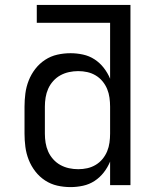

<svg xmlns="http://www.w3.org/2000/svg" viewBox="-20 -755 640 783"><path d="M268 8Q240 8 213.5 2Q187 -4 164 -19Q141 -34 124 -56Q107 -78 97 -103.5Q87 -129 83.5 -156Q80 -183 80 -210V-320Q80 -347 83.5 -374Q87 -401 97 -426.5Q107 -452 124 -474Q141 -496 164 -511Q187 -526 213.5 -532Q240 -538 268 -538Q293 -538 318.5 -532.5Q344 -527 365.5 -513Q387 -499 403 -478.5Q419 -458 429 -434V-662H130V-735H512V0H429V-96Q419 -72 403 -51.5Q387 -31 365.5 -17Q344 -3 318.5 2.5Q293 8 268 8ZM299 -65Q318 -65 336 -69Q354 -73 370 -82.5Q386 -92 398 -106.5Q410 -121 417 -138Q424 -155 426.5 -173.5Q429 -192 429 -210V-320Q429 -338 426.5 -356.5Q424 -375 417 -392Q410 -409 398 -423.5Q386 -438 370 -447.5Q354 -457 336 -461Q318 -465 299 -465Q280 -465 261.5 -461Q243 -457 226.5 -448Q210 -439 197 -424.5Q184 -410 176.5 -393Q169 -376 166 -357.5Q163 -339 163 -320V-210Q163 -191 166 -172.5Q169 -154 176.5 -137Q184 -120 197 -105.5Q210 -91 226.5 -82Q243 -73 261.5 -69Q280 -65 299 -65Z"/></svg>

Font: Iosevka Curly Extended
Style: Regular
Weight: 400
Width: 7
Monospace: yes
Designer: Belleve Invis
Foundry: Belleve Invis
Version: Version 11.1.0; ttfautohint (v1.8.3)